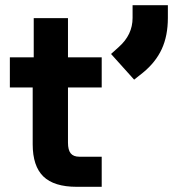

<svg xmlns="http://www.w3.org/2000/svg" viewBox="-20 -720 667 740"><path d="M106 -164V-383H18V-499H110V-650H242V-499H372V-383H242V-170Q242 -142 252.5 -129Q263 -116 286 -116H372V0H276Q188 0 147 -40Q106 -80 106 -164ZM408 -512 438 -539Q491 -586 491 -651V-700H627V-651Q627 -582 603.5 -531Q580 -480 531 -440L497 -413Z"/></svg>

Font: Bai Jamjuree
Style: Bold
Weight: 700
Designer: Katatrad Aksorn Co.,Ltd.
Foundry: Cadson Demak Co.,Ltd.
Version: Version 1.000; ttfautohint (v1.6)